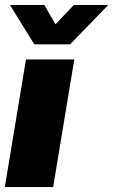

<svg xmlns="http://www.w3.org/2000/svg" viewBox="-20 -756 457 776"><path d="M-0.5 0 85 -515.6H280.3L194.8 0ZM159.2 -735.8 204.1 -657.7 278.3 -735.8H417V-735.4L263.2 -576.7H118.7L20.5 -735.4V-735.8Z"/></svg>

Font: Inter Display Black
Style: Italic
Weight: 900
Italic angle: -9.39999°
Designer: Rasmus Andersson
Foundry: rsms
Version: Version 4.000;git-a52131595